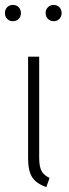

<svg xmlns="http://www.w3.org/2000/svg" viewBox="-21 -752 279 779"><path d="M138 -112Q138 -76 147.5 -58.5Q157 -41 180 -30L167 7Q126 -7 109.5 -33Q93 -59 93 -109V-522H138ZM64 -699Q64 -685 55 -675.5Q46 -666 31 -666Q17 -666 8 -675.5Q-1 -685 -1 -699Q-1 -713 8 -722.5Q17 -732 31 -732Q46 -732 55 -722.5Q64 -713 64 -699ZM229 -699Q229 -685 220 -675.5Q211 -666 197 -666Q183 -666 173.5 -675.5Q164 -685 164 -699Q164 -713 173.5 -722.5Q183 -732 197 -732Q211 -732 220 -722.5Q229 -713 229 -699Z"/></svg>

Font: Fira Sans Condensed ExtraLight
Style: Regular
Weight: 275
Width: 3
Designer: Carrois Corporate & Edenspiekermann AG
Foundry: Carrois Corporate GbR & Edenspiekermann AG
Version: Version 4.203